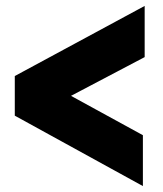

<svg xmlns="http://www.w3.org/2000/svg" viewBox="-20 -649 552 649"><path d="M463 -20V-192L220 -325L469 -456V-629L30 -392V-258Z"/></svg>

Font: Fixel Text 20240404 Black
Style: Italic
Weight: 900
Width: 4
Italic angle: -10°
Designer: AlfaBravo + MacPaw
Foundry: Kyrylo Tkachov, Marchela Mozhyna, Serhii Makarenko, Maria Weinstein, Zakhar Kryvoshyya
Version: Version 1.211;Glyphs 3.2 (3225)